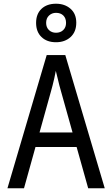

<svg xmlns="http://www.w3.org/2000/svg" viewBox="-20 -1012 603 1032"><path d="M20 0 231 -716H331L543 0H454L308 -521Q304 -535 299 -553.5Q294 -572 289.5 -592.5Q285 -613 280 -631Q277 -613 272 -592Q267 -571 262.5 -552.5Q258 -534 254 -521L109 0ZM146 -222 165 -300H398L415 -222ZM281 -785Q232 -785 203 -813Q174 -841 174 -889Q174 -937 203 -964.5Q232 -992 281 -992Q328 -992 359 -965Q390 -938 390 -890Q390 -841 359.5 -813Q329 -785 281 -785ZM281 -836Q305 -836 320 -850.5Q335 -865 335 -889Q335 -914 320.5 -928.5Q306 -943 281 -943Q259 -943 243.5 -928.5Q228 -914 228 -889Q228 -865 243 -850.5Q258 -836 281 -836Z"/></svg>

Font: Noto Sans Mono SemiCondensed
Style: Regular
Weight: 400
Width: 4
Designer: Monotype Design Team
Foundry: Monotype Imaging Inc.
Version: Version 2.010